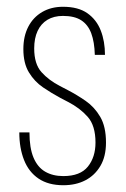

<svg xmlns="http://www.w3.org/2000/svg" viewBox="-20 -541 373 567"><path d="M167 6Q123 6 94 -13.5Q65 -33 51 -68.5Q37 -104 37 -150H67Q67 -104 79 -75.5Q91 -47 113.5 -34Q136 -21 167 -21Q217 -21 239.5 -49Q262 -77 262 -120Q262 -170 239 -196Q216 -222 181 -240L158 -252Q132 -266 107 -283Q82 -300 65.5 -327Q49 -354 49 -396Q49 -434 63.5 -462Q78 -490 104.5 -505.5Q131 -521 166 -521Q211 -521 238 -502Q265 -483 277.5 -451Q290 -419 290 -379H260Q259 -417 249.5 -442.5Q240 -468 220 -481Q200 -494 166 -494Q139 -494 120 -482.5Q101 -471 91 -449.5Q81 -428 81 -398Q81 -352 102.5 -328Q124 -304 157 -287L180 -275Q207 -261 233 -243Q259 -225 276 -196Q293 -167 293 -120Q293 -79 276.5 -51Q260 -23 232 -8.5Q204 6 167 6Z"/></svg>

Font: Hubot Sans Condensed ExtraLight
Style: Regular
Weight: 200
Width: 3
Designer: Deni Anggara
Foundry: GitHub, Inc., Subsidiary of Microsoft Corporation
Version: Version 2.000